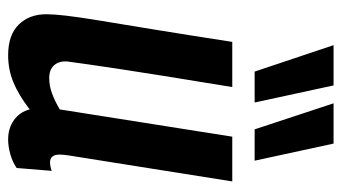

<svg xmlns="http://www.w3.org/2000/svg" viewBox="-204 -626 840 472"><g transform="rotate(90 216.0 -390.0)"><path d="M116 10Q66 10 40.5 -16Q15 -42 15 -84Q15 -102 18.5 -132.5Q22 -163 30.5 -214.5Q39 -266 52 -345.5Q65 -425 83 -541H194Q177 -437 166 -368.5Q155 -300 148.5 -256.5Q142 -213 138 -185Q134 -157 131 -134Q130 -115 140.5 -103Q151 -91 172 -91Q191 -91 210 -98Q229 -105 249 -117L316 -541H426Q407 -420 394.5 -342.5Q382 -265 375 -220Q368 -175 364.5 -154Q361 -133 360.5 -126Q360 -119 360 -117Q360 -93 379 -93Q388 -93 400 -97L393 -11Q379 -1 359.5 4.5Q340 10 323 10Q295 10 275 -4.5Q255 -19 249 -43Q214 -16 182.5 -3Q151 10 116 10ZM156 -596 91 -790H190L232 -596ZM298 -596 234 -790H333L375 -596Z"/></g></svg>

Font: Georama SemiCondensed SemiBold
Style: Italic
Weight: 600
Width: 4
Italic angle: -9°
Designer: Jean-Baptiste Levee
Foundry: Production Type
Version: Version 1.000